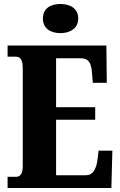

<svg xmlns="http://www.w3.org/2000/svg" viewBox="-20 -942 603 962"><path d="M283 -776C331 -776 372 -800 372 -849C372 -900 331 -922 283 -922C233 -922 195 -900 195 -849C195 -800 233 -776 283 -776ZM18 0H538L543 -187H474L468 -139C462 -95 446 -64 410 -64H261V-342H457V-405H261V-650H385C424 -650 438 -626 441 -575L445 -527H515L513 -714H18V-658H58C76 -658 94 -651 94 -600V-109C94 -74 83 -56 60 -56H18Z"/></svg>

Font: Noto Serif Hebrew ExtraCondensed Black
Style: Regular
Weight: 900
Width: 2
Designer: Monotype Design Team
Foundry: Monotype Imaging Inc.
Version: Version 2.004